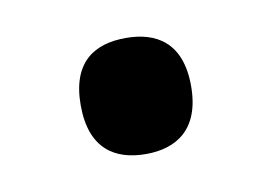

<svg xmlns="http://www.w3.org/2000/svg" viewBox="-34 -472 329 233"><g transform="rotate(-10 131.0 -355.5)"><path d="M131 -284C168 -284 199 -302 199 -356C199 -410 168 -427 131 -427C93 -427 63 -410 63 -356C63 -302 93 -284 131 -284Z"/></g></svg>

Font: Noto Serif Telugu Medium
Style: Regular
Weight: 500
Designer: Jelle Bosma - Monotype Design Team
Foundry: Monotype Imaging Inc.
Version: Version 2.005